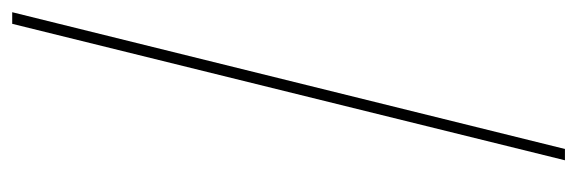

<svg xmlns="http://www.w3.org/2000/svg" viewBox="-337 -563 950 316"><g transform="rotate(-90 138.0 -405.0)"><path d="M275.9 -859.9 50.8 49.8H32.2L256.8 -859.9Z"/></g></svg>

Font: Sinkin Sans 100 Thin Italic
Style: Regular
Weight: 100
Italic angle: -112°
Designer: Keith Bates
Foundry: K-Type
Version: Sinkin Sans (version 1.0)  by Keith Bates   •   © 2014   www